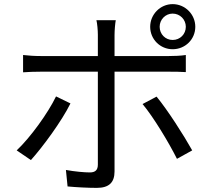

<svg xmlns="http://www.w3.org/2000/svg" viewBox="-20 -869 1040 932"><path d="M818 -803C854 -803 882 -774 882 -739C882 -703 854 -675 818 -675C783 -675 755 -703 755 -739C755 -774 783 -803 818 -803ZM818 -630C879 -630 928 -678 928 -739C928 -799 879 -849 818 -849C758 -849 709 -799 709 -739C709 -678 758 -630 818 -630ZM252 -401C213 -320 127 -201 61 -139L130 -92C186 -154 280 -281 322 -367ZM801 -521C825 -521 855 -521 882 -519V-602C857 -598 824 -597 800 -597H536V-699C536 -721 539 -757 542 -771H448C452 -756 455 -722 455 -700V-597H177C145 -597 120 -599 92 -602V-518C119 -520 147 -521 177 -521H455V-70C455 -44 443 -32 416 -32C390 -32 344 -36 300 -44L308 36C348 40 408 43 450 43C510 43 536 16 536 -37V-521ZM672 -364C725 -301 800 -176 839 -98L913 -139C873 -211 793 -336 740 -400Z"/></svg>

Font: Noto Sans Mono CJK SC Regular
Style: Regular
Weight: 400
Designer: Ryoko NISHIZUKA (kana & ideographs); Paul D. Hunt (Latin, Greek & Cyrillic); Wenlong ZHANG (bopomofo); Sandoll Communica
Foundry: Adobe Systems Incorporated
Version: Version 1.005;PS 1.005;hotconv 1.0.96;makeotf.lib2.5.65012